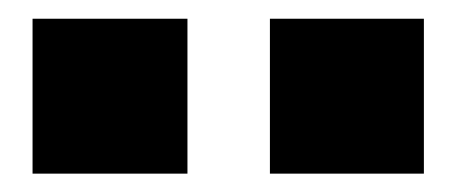

<svg xmlns="http://www.w3.org/2000/svg" viewBox="-20 -798 492 207"><path d="M271 -777.8H437V-610.8H271ZM15.1 -777.8H182.1V-610.8H15.1Z"/></svg>

Font: AlfaSlabOne-Regular
Style: Regular
Weight: 400
Designer: JM Sole
Foundry: JM Sole
Version: Version 1.001